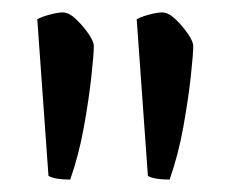

<svg xmlns="http://www.w3.org/2000/svg" viewBox="-20 -724 371 309"><path d="M93 -435Q68 -435 58 -441L40 -693Q47 -697 60 -700.5Q73 -704 81 -704Q91 -704 102.5 -693Q114 -682 122.5 -669.5Q131 -657 131 -650Q131 -637 127 -600.5Q123 -564 115 -519.5Q107 -475 93 -435ZM253 -435Q228 -435 218 -441L200 -693Q207 -697 220 -700.5Q233 -704 241 -704Q251 -704 262.5 -693Q274 -682 282.5 -669.5Q291 -657 291 -650Q291 -637 287 -600.5Q283 -564 275 -519.5Q267 -475 253 -435Z"/></svg>

Font: Texturina 72pt Medium
Style: Regular
Weight: 500
Designer: Guillermo Torres Carreño
Foundry: Omnibus-Type
Version: Version 1.002; ttfautohint (v1.8.3)